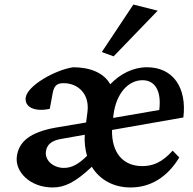

<svg xmlns="http://www.w3.org/2000/svg" viewBox="-20 -816 848 845"><path d="M212 9C264 9 311 -13 384 -82C419 -25 479 9 555 9C641 9 716 -35 769 -123L740 -153C694 -102 654 -85 606 -85C522 -85 471 -143 473 -244L787 -299C803 -430 742 -520 627 -520C566 -520 509 -491 465 -445C438 -495 377 -520 302 -520C225 -509 100 -440 93 -386C88 -343 135 -323 199 -337L210 -396C216 -436 227 -450 260 -450C321 -450 375 -405 365 -324L359 -277L223 -254C113 -234 62 -193 54 -126C46 -60 112 9 212 9ZM182 -149C186 -180 208 -197 246 -204L353 -223C351 -189 355 -158 363 -130C325 -93 296 -77 261 -77C217 -77 177 -108 182 -149ZM428 -587 480 -568 674 -769 567 -796ZM478 -297 479 -308C491 -407 546 -463 607 -463C663 -463 691 -415 681 -333V-332Z"/></svg>

Font: TPK Tissa Web SemiBold
Style: Italic
Weight: 600
Italic angle: -7°
Designer: Jacques Le Bailly, Suppakit Chalermlarp | Katatrad Co.,Ltd.
Foundry: Jacques Le Bailly, Cadson Demak Co.,Ltd.
Version: Version 5.000;Glyphs 3.1.2 (3151)